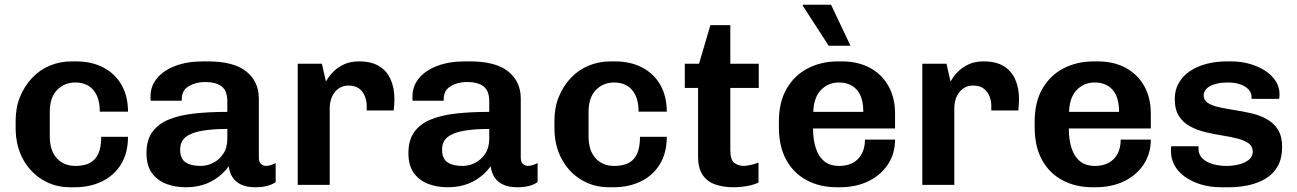

<svg xmlns="http://www.w3.org/2000/svg" viewBox="-20 -780 5471 810"><path d="M276 10Q211 10 158.5 -22Q106 -54 76 -110.5Q46 -167 46 -240V-271Q46 -326 64.5 -371.5Q83 -417 115 -451Q147 -485 190 -503Q233 -521 282 -521H301Q368 -521 417.5 -494.5Q467 -468 493.5 -420.5Q520 -373 520 -309H401Q401 -350 388.5 -377Q376 -404 353 -418Q330 -432 298 -432Q252 -432 221 -400.5Q190 -369 190 -308V-205Q190 -145 219.5 -112.5Q249 -80 299 -80Q334 -80 358 -92Q382 -104 394.5 -131Q407 -158 407 -203H520Q520 -135 491 -87.5Q462 -40 411 -15Q360 10 295 10Z M762 10Q721 10 683.5 -3.5Q646 -17 622 -48.5Q598 -80 598 -134Q598 -189 622.5 -223Q647 -257 691.5 -275.5Q736 -294 798.5 -301Q861 -308 939 -308V-353Q939 -397 915 -415.5Q891 -434 845 -434Q806 -434 776.5 -416.5Q747 -399 747 -363V-355H616Q615 -358 615 -363.5Q615 -369 615 -373Q615 -417 643 -450.5Q671 -484 721 -502.5Q771 -521 837 -521H858Q966 -521 1019 -478.5Q1072 -436 1072 -364V-115Q1072 -96 1081.5 -88Q1091 -80 1102 -80Q1111 -80 1122 -83.5Q1133 -87 1143 -92V-12Q1130 -2 1108.5 4Q1087 10 1057 10Q1021 10 997 -1.5Q973 -13 960.5 -33Q948 -53 945 -79Q917 -39 871 -14.5Q825 10 762 10ZM826 -80Q854 -80 879.5 -93Q905 -106 922 -131.5Q939 -157 939 -195V-236Q875 -236 830.5 -228Q786 -220 763 -201.5Q740 -183 740 -148Q740 -111 762.5 -95.5Q785 -80 826 -80Z M1236 0V-511H1338L1355 -436Q1357 -440 1365.5 -453Q1374 -466 1391 -482Q1408 -498 1433.5 -509.5Q1459 -521 1495 -521Q1547 -521 1579.5 -501Q1612 -481 1628 -445Q1644 -409 1644 -361Q1644 -350 1643 -337Q1642 -324 1641 -314H1527V-335Q1527 -354 1519.5 -373.5Q1512 -393 1495.5 -406Q1479 -419 1450 -419Q1429 -419 1414 -410Q1399 -401 1389.5 -387.5Q1380 -374 1375.5 -357.5Q1371 -341 1371 -327V0Z M1867 10Q1826 10 1788.5 -3.5Q1751 -17 1727 -48.5Q1703 -80 1703 -134Q1703 -189 1727.5 -223Q1752 -257 1796.5 -275.5Q1841 -294 1903.5 -301Q1966 -308 2044 -308V-353Q2044 -397 2020 -415.5Q1996 -434 1950 -434Q1911 -434 1881.5 -416.5Q1852 -399 1852 -363V-355H1721Q1720 -358 1720 -363.5Q1720 -369 1720 -373Q1720 -417 1748 -450.5Q1776 -484 1826 -502.5Q1876 -521 1942 -521H1963Q2071 -521 2124 -478.5Q2177 -436 2177 -364V-115Q2177 -96 2186.5 -88Q2196 -80 2207 -80Q2216 -80 2227 -83.5Q2238 -87 2248 -92V-12Q2235 -2 2213.5 4Q2192 10 2162 10Q2126 10 2102 -1.5Q2078 -13 2065.5 -33Q2053 -53 2050 -79Q2022 -39 1976 -14.5Q1930 10 1867 10ZM1931 -80Q1959 -80 1984.5 -93Q2010 -106 2027 -131.5Q2044 -157 2044 -195V-236Q1980 -236 1935.5 -228Q1891 -220 1868 -201.5Q1845 -183 1845 -148Q1845 -111 1867.5 -95.5Q1890 -80 1931 -80Z M2549 10Q2484 10 2431.5 -22Q2379 -54 2349 -110.5Q2319 -167 2319 -240V-271Q2319 -326 2337.5 -371.5Q2356 -417 2388 -451Q2420 -485 2463 -503Q2506 -521 2555 -521H2574Q2641 -521 2690.5 -494.5Q2740 -468 2766.5 -420.5Q2793 -373 2793 -309H2674Q2674 -350 2661.5 -377Q2649 -404 2626 -418Q2603 -432 2571 -432Q2525 -432 2494 -400.5Q2463 -369 2463 -308V-205Q2463 -145 2492.5 -112.5Q2522 -80 2572 -80Q2607 -80 2631 -92Q2655 -104 2667.5 -131Q2680 -158 2680 -203H2793Q2793 -135 2764 -87.5Q2735 -40 2684 -15Q2633 10 2568 10Z M3074 10Q3031 10 2997 -2Q2963 -14 2944 -42.5Q2925 -71 2925 -118V-409H2869V-511H2929L2977 -674H3061V-511H3181V-409H3061V-148Q3061 -104 3079 -92Q3097 -80 3118 -80Q3129 -80 3148.5 -84.5Q3168 -89 3180 -94V-10Q3167 -3 3148 1.5Q3129 6 3109.5 8Q3090 10 3074 10Z M3511 10Q3439 10 3383.5 -19.5Q3328 -49 3297 -105.5Q3266 -162 3266 -243V-268Q3266 -349 3298.5 -405.5Q3331 -462 3387.5 -491.5Q3444 -521 3516 -521H3532Q3600 -521 3650.5 -493.5Q3701 -466 3728.5 -416.5Q3756 -367 3756 -301V-238H3410Q3410 -190 3422 -154Q3434 -118 3458 -99Q3482 -80 3521 -80Q3553 -80 3577 -92.5Q3601 -105 3615 -130Q3629 -155 3629 -191H3756Q3756 -132 3726 -86.5Q3696 -41 3643.5 -15.5Q3591 10 3522 10ZM3411 -308H3622Q3622 -371 3594.5 -401.5Q3567 -432 3519 -432Q3474 -432 3443.5 -400.5Q3413 -369 3411 -308ZM3476 -587 3366 -757 3368 -760H3486L3568 -587Z M3871 0V-511H3973L3990 -436Q3992 -440 4000.5 -453Q4009 -466 4026 -482Q4043 -498 4068.5 -509.5Q4094 -521 4130 -521Q4182 -521 4214.5 -501Q4247 -481 4263 -445Q4279 -409 4279 -361Q4279 -350 4278 -337Q4277 -324 4276 -314H4162V-335Q4162 -354 4154.5 -373.5Q4147 -393 4130.5 -406Q4114 -419 4085 -419Q4064 -419 4049 -410Q4034 -401 4024.5 -387.5Q4015 -374 4010.5 -357.5Q4006 -341 4006 -327V0Z M4590 10Q4518 10 4462.5 -19.5Q4407 -49 4376 -105.5Q4345 -162 4345 -243V-268Q4345 -349 4377.5 -405.5Q4410 -462 4466.5 -491.5Q4523 -521 4595 -521H4611Q4679 -521 4729.5 -493.5Q4780 -466 4807.5 -416.5Q4835 -367 4835 -301V-238H4489Q4489 -190 4501 -154Q4513 -118 4537 -99Q4561 -80 4600 -80Q4632 -80 4656 -92.5Q4680 -105 4694 -130Q4708 -155 4708 -191H4835Q4835 -132 4805 -86.5Q4775 -41 4722.5 -15.5Q4670 10 4601 10ZM4490 -308H4701Q4701 -371 4673.5 -401.5Q4646 -432 4598 -432Q4553 -432 4522.5 -400.5Q4492 -369 4490 -308Z M5133 10Q5085 10 5046 -2Q5007 -14 4978.5 -34.5Q4950 -55 4935 -82.5Q4920 -110 4920 -142Q4920 -148 4920 -152Q4920 -156 4921 -163H5037Q5036 -160 5036 -157.5Q5036 -155 5036 -153Q5036 -128 5053 -111.5Q5070 -95 5097 -87.5Q5124 -80 5155 -80Q5180 -80 5205.5 -86Q5231 -92 5248 -105.5Q5265 -119 5265 -140Q5265 -163 5247.5 -175.5Q5230 -188 5200.5 -195.5Q5171 -203 5136 -208.5Q5101 -214 5065.5 -222.5Q5030 -231 5000.5 -247Q4971 -263 4953.5 -290.5Q4936 -318 4936 -363Q4936 -401 4953.5 -431Q4971 -461 5001.5 -481Q5032 -501 5071.5 -511Q5111 -521 5154 -521H5174Q5214 -521 5250.5 -511Q5287 -501 5316 -482.5Q5345 -464 5361.5 -438.5Q5378 -413 5378 -383Q5378 -378 5377.5 -371.5Q5377 -365 5376 -363H5260V-371Q5260 -382 5254.5 -392.5Q5249 -403 5236.5 -412Q5224 -421 5204.5 -426.5Q5185 -432 5158 -432Q5134 -432 5115 -427.5Q5096 -423 5083 -415.5Q5070 -408 5064 -398Q5058 -388 5058 -378Q5058 -357 5076 -345.5Q5094 -334 5123.5 -327.5Q5153 -321 5188.5 -315.5Q5224 -310 5259 -302Q5294 -294 5324 -277.5Q5354 -261 5371.5 -233Q5389 -205 5389 -160Q5389 -113 5371 -80Q5353 -47 5321 -27.5Q5289 -8 5249 1Q5209 10 5165 10Z"/></svg>

Font: Chivo SemiBold
Style: Regular
Weight: 600
Designer: Hector Gatti
Foundry: Omnibus-Type
Version: Version 2.002